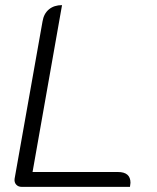

<svg xmlns="http://www.w3.org/2000/svg" viewBox="-20 -729 614 749"><path d="M37 -32 146 -646Q151 -676 171 -692.5Q191 -709 222 -709L107 -58H440Q489 -58 489 -16Q489 -12 487 0H65Q51 0 43 -9Q35 -18 37 -32Z"/></svg>

Font: K2D ExtraLight
Style: Italic
Weight: 275
Italic angle: -10°
Designer: Katatrad Aksorn Co.,Ltd.
Foundry: Cadson Demak Co.,Ltd.
Version: Version 1.000; ttfautohint (v1.6)